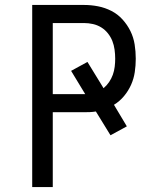

<svg xmlns="http://www.w3.org/2000/svg" viewBox="-20 -755 640 775"><path d="M110 0V-735H319Q348 -735 376 -729.5Q404 -724 429.5 -711Q455 -698 474.5 -676.5Q494 -655 506.5 -629.5Q519 -604 523.5 -575.5Q528 -547 528 -518Q528 -491 524 -464Q520 -437 509 -412.5Q498 -388 480.5 -367Q463 -346 440 -332L492 -245L426 -209L367 -305Q355 -303 343 -302.5Q331 -302 319 -302H193V0ZM193 -375H324L267 -469L333 -505L398 -399Q411 -410 420.5 -424Q430 -438 435.5 -453.5Q441 -469 443 -485.5Q445 -502 445 -518Q445 -536 442.5 -554.5Q440 -573 433.5 -589.5Q427 -606 415.5 -620.5Q404 -635 388.5 -644.5Q373 -654 355 -658Q337 -662 319 -662H193Z"/></svg>

Font: Iosevka Fixed Extended
Style: Regular
Weight: 400
Width: 7
Monospace: yes
Designer: Belleve Invis
Foundry: Belleve Invis
Version: Version 24.1.1; ttfautohint (v1.8.4)